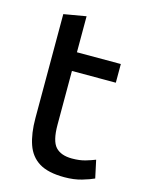

<svg xmlns="http://www.w3.org/2000/svg" viewBox="-107 -747 624 824"><g transform="rotate(15 205.0 -335.0)"><path d="M260 11Q188 11 148 -13.5Q108 -38 91.5 -86Q75 -134 75 -202V-664L174 -681V-521H369V-438H174V-199Q174 -127 198 -101Q222 -75 271 -75Q305 -75 330.5 -82.5Q356 -90 373 -97L390 -18Q371 -9 337 1Q303 11 260 11Z"/></g></svg>

Font: Ubuntu Sans Medium
Style: Regular
Weight: 500
Designer: Dalton Maag Ltd
Foundry: Dalton Maag Ltd
Version: Version 1.006; ttfautohint (v1.8.4.7-5d5b)